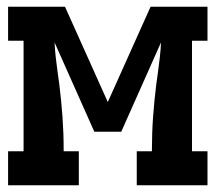

<svg xmlns="http://www.w3.org/2000/svg" viewBox="-20 -550 640 570"><path d="M4 0V-101H50V-429H4V-530H173L300 -247L427 -530H596V-429H550V-101H596V0H386V-101H431V-106Q431 -155 434.5 -203.5Q438 -252 444 -300L449 -336Q452 -358 454.5 -380Q457 -402 458 -424L340 -159H260L142 -424Q143 -402 145.5 -380Q148 -358 151 -336L156 -300Q162 -252 165.5 -203.5Q169 -155 169 -106V-101H214V0Z"/></svg>

Font: Iosevka Slab Extended
Style: Bold
Weight: 700
Width: 7
Monospace: yes
Designer: Belleve Invis
Foundry: Belleve Invis
Version: Version 11.1.0; ttfautohint (v1.8.3)